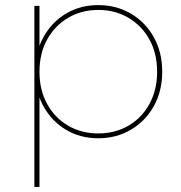

<svg xmlns="http://www.w3.org/2000/svg" viewBox="-20 -540 711 754"><path d="M366 3Q295 3 239 -30.5Q183 -64 150.5 -123Q118 -182 118 -258Q118 -335 150.5 -394Q183 -453 239 -486.5Q295 -520 366 -520Q437 -520 494 -486.5Q551 -453 584 -394Q617 -335 617 -258Q617 -182 584 -123Q551 -64 494 -30.5Q437 3 366 3ZM115 194V-517H135V-327L125 -257L135 -187V194ZM366 -16Q432 -16 484.5 -46.5Q537 -77 567 -132Q597 -187 597 -258Q597 -330 567 -384.5Q537 -439 484.5 -470Q432 -501 366 -501Q300 -501 247.5 -470Q195 -439 165 -384.5Q135 -330 135 -258Q135 -187 165 -132Q195 -77 247.5 -46.5Q300 -16 366 -16Z"/></svg>

Font: Montserrat Thin
Style: Regular
Weight: 100
Designer: Julieta Ulanovsky
Foundry: Julieta Ulanovsky
Version: Version 9.000